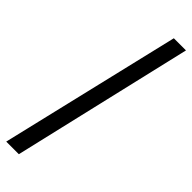

<svg xmlns="http://www.w3.org/2000/svg" viewBox="-298 -761 883 883"><g transform="rotate(45 144.0 -319.5)"><path d="M82 121 288 -760H209L0 121Z"/></g></svg>

Font: UArctic Serif Black
Style: Regular
Weight: 900
Designer: Customization by Puisto advertising & original work Monotype Design Team
Foundry: Monotype Imaging Inc.
Version: Version 2.004